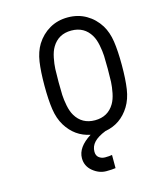

<svg xmlns="http://www.w3.org/2000/svg" viewBox="-131 -772 928 1099"><g transform="rotate(-15 333.5 -223.0)"><path d="M375 152.3Q400.4 152.3 416.7 149.1V227.2Q395.2 230.5 362 230.5Q319 230.5 282.2 200.2Q245.4 169.9 245.4 123Q245.4 57.9 328.1 5.9Q238.3 -12.4 188.2 -93.8Q162.8 -135.4 154.3 -192.4Q145.8 -249.3 145.8 -333.3Q145.8 -417.3 154.3 -474.3Q162.8 -531.2 188.2 -572.9Q218.8 -621.7 266.6 -649.4Q314.5 -677.1 375 -677.1Q435.5 -677.1 483.4 -649.4Q531.2 -621.7 561.8 -572.9Q587.2 -531.2 595.7 -474.3Q604.2 -417.3 604.2 -333.3Q604.2 -249.3 595.7 -192.4Q587.2 -135.4 561.8 -93.8Q509.8 -9.1 416 7.2Q368.5 26 346.4 49.8Q324.2 73.6 324.2 105.5Q324.2 128.9 339.5 140.6Q354.8 152.3 375 152.3ZM260.4 -535.2Q246.1 -511.1 238.9 -474.9Q231.8 -438.8 230.5 -410.2Q229.2 -381.5 229.2 -333.3Q229.2 -285.2 230.5 -256.5Q231.8 -227.9 238.9 -191.7Q246.1 -155.6 260.4 -131.5Q298.2 -67.7 375 -67.7Q451.8 -67.7 489.6 -131.5Q503.9 -155.6 511.1 -191.7Q518.2 -227.9 519.5 -256.5Q520.8 -285.2 520.8 -333.3Q520.8 -381.5 519.5 -410.2Q518.2 -438.8 511.1 -474.9Q503.9 -511.1 489.6 -535.2Q451.8 -599 375 -599Q298.2 -599 260.4 -535.2Z"/></g></svg>

Font: Monoid
Style: Regular
Weight: 400
Width: 4
Monospace: yes
Designer: Andreas Larsen (@larsenwork)
Version: Version 0.61